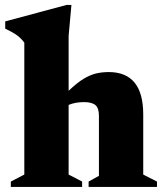

<svg xmlns="http://www.w3.org/2000/svg" viewBox="-30 -734 644 754"><path d="M292.5 0H12.5V-21L65.5 -48.5V-566.5Q52.5 -584 36.2 -595.8Q20 -607.5 -9.5 -621.5V-650L231 -714.5H250.5L239.5 -593V-377.5Q272.5 -409 298.8 -424.8Q325 -440.5 348.5 -445.8Q372 -451 397 -451Q532.5 -451 532.5 -284.5V-48.5L586.5 -21V0H318V-21L358.5 -43.5V-279.5Q358.5 -309.5 344.8 -321.2Q331 -333 300.5 -333Q265.5 -333 239.5 -322V-48.5L292.5 -21Z"/></svg>

Font: Newsreader Text ExtraBold
Style: Regular
Weight: 800
Designer: Hugues Gentile
Foundry: Production Type
Version: Version 1.001